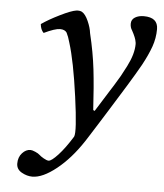

<svg xmlns="http://www.w3.org/2000/svg" viewBox="-50 -483 650 763"><g transform="rotate(5 275.0 -102.0)"><path d="M192.9 -347.2Q185.1 -358.9 166 -358.9Q146 -358.9 102.1 -337.9Q89.8 -350.1 87.9 -372.1Q115.7 -391.6 159.7 -413.3Q203.6 -435.1 224.1 -438Q236.8 -439.5 246.1 -435.1Q260.3 -427.2 272 -400.9Q283.7 -374.5 286.1 -353Q304.2 -277.8 312 -210.9Q319.8 -144 325.2 -49.8L331.1 -46.9Q340.3 -61.5 356.2 -86.9Q372.1 -112.3 384.3 -131.8Q396.5 -151.4 398.9 -154.8Q414.1 -179.2 422.9 -194.8Q431.6 -210.4 444.6 -235.8Q457.5 -261.2 463.9 -283.7Q470.2 -306.2 470.2 -325.2Q470.2 -331.1 469.2 -334Q467.3 -349.6 451.2 -378.9Q443.8 -389.6 443.8 -404.8Q443.8 -421.4 458 -430.2Q472.2 -439 493.2 -439Q549.8 -439 549.8 -392.1Q549.8 -356 537.6 -321.8Q525.4 -287.6 502.9 -246.1Q482.4 -209.5 451.2 -158.7Q419.9 -107.9 389.2 -58.6Q358.4 -9.3 350.1 3.9L314 61Q307.1 72.8 304.2 76.2Q257.3 147.5 202.6 191.2Q147.9 234.9 106.9 234.9Q85.4 234.9 64.2 222.9Q43 210.9 43 188Q43 162.6 57.9 146.2Q72.8 129.9 90.8 129.9Q97.7 129.9 110.4 135.5Q123 141.1 127.9 146Q133.3 151.4 146 158.7Q158.7 166 166 166Q177.2 166 203.4 137.7Q229.5 109.4 258.8 62Q268.1 42.5 249 -96.7Q230 -235.8 207 -309.1Q200.7 -332 192.9 -347.2Z"/></g></svg>

Font: Common Serif Medium
Style: Italic
Weight: 500
Italic angle: -12°
Designer: Philipp H. Poll, Khaled Hosny
Foundry: Stefan Peev, Context Ltd.
Version: Version 1.026